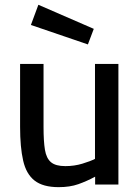

<svg xmlns="http://www.w3.org/2000/svg" viewBox="-20 -765 579 796"><path d="M223.2 10.9Q158.1 10.9 123.3 -16.4Q88.6 -43.6 76 -99.1Q63.3 -154.5 63.3 -238.7V-500H160.5V-238.2Q160.5 -179.5 166.3 -144Q172.2 -108.5 191.5 -92.4Q210.7 -76.3 250.8 -76.3Q288 -76.3 321.3 -86.4Q354.7 -96.5 373.8 -106.3V-500H470.9V0H374.4V-32.5Q339.6 -13.7 304.6 -1.4Q269.7 10.9 223.2 10.9ZM344.4 -580.8 108.1 -661.5 139.1 -745.2 368.8 -645.4Z"/></svg>

Font: Titillium Web SemiBold
Style: Regular
Weight: 600
Designer: Mohamed Gaber, Accademia di Belle Arti di Urbino
Foundry: Kief Type Foundry, Accademia di Belle Arti di Urbino
Version: Version 3.000; ttfautohint (v1.8.4)